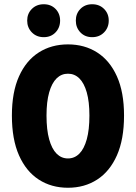

<svg xmlns="http://www.w3.org/2000/svg" viewBox="-20 -872 640 904"><path d="M300 12Q222 12 162.5 -26.5Q103 -65 69.5 -140.5Q36 -216 36 -328Q36 -438 69.5 -512.5Q103 -587 162.5 -625Q222 -663 300 -663Q378 -663 437.5 -625Q497 -587 530.5 -512.5Q564 -438 564 -328Q564 -216 530.5 -140.5Q497 -65 437.5 -26.5Q378 12 300 12ZM300 -126Q331 -126 353.5 -148.5Q376 -171 388.5 -216Q401 -261 401 -328Q401 -393 388.5 -437Q376 -481 353.5 -503Q331 -525 300 -525Q269 -525 246.5 -503Q224 -481 211.5 -437Q199 -393 199 -328Q199 -261 211.5 -216Q224 -171 246.5 -148.5Q269 -126 300 -126ZM186 -697Q152 -697 130 -719.5Q108 -742 108 -775Q108 -808 130 -830Q152 -852 186 -852Q220 -852 241.5 -830Q263 -808 263 -775Q263 -742 241.5 -719.5Q220 -697 186 -697ZM414 -697Q380 -697 358.5 -719.5Q337 -742 337 -775Q337 -808 358.5 -830Q380 -852 414 -852Q448 -852 470 -830Q492 -808 492 -775Q492 -742 470 -719.5Q448 -697 414 -697Z"/></svg>

Font: Source Code Pro ExtraLight ExtraBold
Style: Regular
Weight: 800
Monospace: yes
Version: Version 1.018;hotconv 1.0.116;makeotfexe 2.5.65601